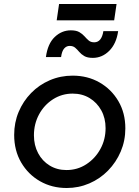

<svg xmlns="http://www.w3.org/2000/svg" viewBox="-20 -930 697 962"><path d="M314 12Q240 12 180.5 -22Q121 -56 86 -116Q51 -176 51 -254Q51 -316 73.5 -369.5Q96 -423 136 -464Q176 -505 229.5 -528Q283 -551 344 -551Q419 -551 478.5 -517Q538 -483 573 -423.5Q608 -364 608 -287Q608 -225 585 -171Q562 -117 521.5 -75.5Q481 -34 427.5 -11Q374 12 314 12ZM313 -78Q368 -78 412.5 -107Q457 -136 483 -183.5Q509 -231 509 -288Q509 -338 487.5 -377Q466 -416 429 -438.5Q392 -461 344 -461Q290 -461 245.5 -432.5Q201 -404 175.5 -356.5Q150 -309 150 -252Q150 -202 171 -162.5Q192 -123 229 -100.5Q266 -78 313 -78ZM264 -828 276 -910H564L552 -828ZM445 -640Q418 -640 402.5 -649Q387 -658 377 -670Q367 -682 356.5 -691Q346 -700 329 -700Q313 -700 301.5 -687Q290 -674 286 -644H210Q219 -711 254 -744.5Q289 -778 335 -778Q362 -778 377.5 -769Q393 -760 403.5 -748Q414 -736 424.5 -727Q435 -718 452 -718Q489 -718 498 -774H572Q563 -711 527.5 -675.5Q492 -640 445 -640Z"/></svg>

Font: Plus Jakarta Sans Medium
Style: Italic
Weight: 500
Italic angle: -8°
Designer: Gumpita Rahayu
Foundry: Tokotype
Version: Version 2.071; ttfautohint (v1.8.4.7-5d5b);gftools[0.9.29]